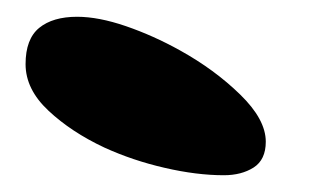

<svg xmlns="http://www.w3.org/2000/svg" viewBox="-20 -655 370 229"><path d="M247 -446Q214.5 -446 176.5 -454.8Q138.5 -463.5 104.5 -479Q65 -497.5 37.8 -523Q10.5 -548.5 10.5 -578.5Q10.5 -608.5 26.8 -621.8Q43 -635 72 -635Q97.5 -635 130.2 -623.8Q163 -612.5 194.5 -595Q236 -572 266.5 -542.2Q297 -512.5 297 -486Q297 -464.5 282.5 -455.2Q268 -446 247 -446Z"/></svg>

Font: Gluten Black
Style: Regular
Weight: 900
Designer: Tyler Finck
Foundry: Etcetera Type Company
Version: Version 1.300